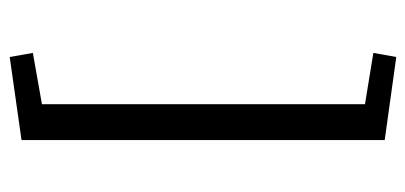

<svg xmlns="http://www.w3.org/2000/svg" viewBox="-250 -460 872 413"><g transform="rotate(90 186.5 -253.0)"><path d="M93.3 112.8 203.6 93.3V-601.6L93.3 -619.6L102.1 -668.9L280.8 -644V137.2L102.1 162.6Z"/></g></svg>

Font: Scheherazade New Medium
Style: Regular
Weight: 500
Designer: SIL International
Foundry: SIL International
Version: Version 4.000